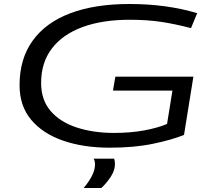

<svg xmlns="http://www.w3.org/2000/svg" viewBox="-20 -730 1060 962"><path d="M529 10Q399 10 297 -25Q195 -60 136.5 -129.5Q78 -199 78 -303Q78 -435 143.5 -526Q209 -617 332 -663.5Q455 -710 628 -710Q815 -710 968 -664L937 -589Q857 -610 787 -620.5Q717 -631 630 -631Q492 -631 392.5 -594Q293 -557 239.5 -486.5Q186 -416 186 -314Q186 -229 234 -173.5Q282 -118 365 -91Q448 -64 551 -64Q634 -64 702 -76.5Q770 -89 817 -109L844 -276H546L558 -346H949L902 -54Q840 -29 746 -9.5Q652 10 529 10ZM449 65H552Q556 80 556 91Q556 123 536 154Q516 185 488 212H399Q424 183 440 152.5Q456 122 456 94Q456 76 449 65Z"/></svg>

Font: Georama ExtraExtended
Style: Italic
Weight: 400
Width: 8
Italic angle: -9°
Designer: Jean-Baptiste Levee
Foundry: Production Type
Version: Version 1.000